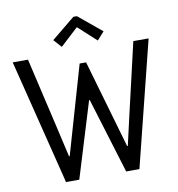

<svg xmlns="http://www.w3.org/2000/svg" viewBox="-96 -1001 1005 1087"><g transform="rotate(-10 406.0 -457.0)"><path d="M195.3 0 15.6 -719.7H103.5L200.2 -302.7L237.3 -140.6H241.2L387.7 -647.5H424.8L571.3 -140.6H575.2L612.3 -302.7L709 -719.7H796.9L617.2 0H541L408.2 -433.6H404.3L271.5 0ZM304.7 -757.8 263.7 -803.7 398.4 -914.1H418.9L552.7 -803.7L511.7 -757.8L409.2 -851.6H406.2Z"/></g></svg>

Font: Reddit Sans Condensed
Style: Regular
Weight: 400
Designer: Stephen Hutchings
Foundry: Reddit
Version: Version 1.014